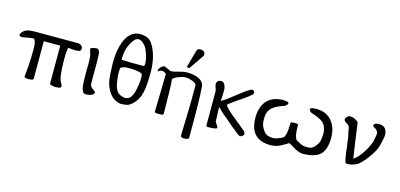

<svg xmlns="http://www.w3.org/2000/svg" viewBox="-73 -1164 3778 1814"><g transform="rotate(15 1816.0 -257.0)"><path d="M576 -441Q594 -441 608 -428.5Q622 -416 622 -400Q622 -379 604 -373Q596 -371 569 -369Q565 -369 561 -369Q547 -369 529 -371L497 -375Q487 -355 487 -254Q487 -76 519 -33Q529 -18 529 -9L528 0Q525 13 483 14Q478 15 473 15Q461 15 446 11Q418 7 418 -4V-375H257V-5Q257 -1 244 4Q226 8 211 8Q206 8 202 8Q184 8 173 1Q170 0 168 -5Q180 -115 182 -183Q182 -185 182 -208Q182 -231 183 -276Q183 -282 183 -288Q183 -353 162 -375Q161 -375 156 -375Q145 -375 110 -370Q103 -368 88 -365.5Q73 -363 50 -359H42Q34 -361 30.5 -362Q27 -363 24 -364.5Q21 -366 21 -375Q21 -376 21 -377Q21 -390 36 -405Q50 -420 62 -426Q91 -441 156 -441Z M795 -92Q801 -72 824 -57Q830 -52 836.5 -47Q843 -42 850 -35Q850 -13 817 0Q793 7 768 7Q767 7 766 7Q732 7 723 -66Q721 -84 720 -110.5Q719 -137 719 -172V-231Q719 -244 720 -272Q720 -300 719 -321Q718 -342 716 -358Q712 -368 708 -382.5Q704 -397 699 -416Q699 -426 714 -432Q716 -432 737 -437Q751 -440 758 -440Q769 -440 777 -432Q780 -427 782.5 -423Q785 -419 787 -414Q790 -410 792 -364Q793 -351 793 -333V-131Q793 -102 795 -92Z M1122 -676Q1180 -674 1210 -653Q1239 -632 1264 -578Q1309 -482 1309 -343Q1309 -177 1277 -104Q1248 -42 1197 -8Q1172 7 1119 8Q1081 8 1043 -17Q976 -64 953 -167Q947 -197 944 -242.5Q941 -288 940 -348Q940 -351 940 -355Q940 -468 973 -556Q1021 -676 1119 -676Q1120 -676 1122 -676ZM1040 -544Q1015 -493 1012 -415Q1012 -413 1012 -410Q1012 -399 1016 -396Q1053 -395 1106 -393H1226Q1226 -393 1227 -393Q1238 -393 1238 -417Q1238 -472 1206 -547Q1195 -574 1171 -598Q1143 -625 1118 -625Q1118 -625 1117 -625Q1079 -625 1040 -544ZM1057 -93Q1079 -65 1129 -57Q1133 -56 1137 -56Q1150 -56 1166 -63Q1208 -83 1224 -173Q1236 -232 1236 -280Q1236 -316 1224 -321Q1189 -338 1093 -338Q1045 -338 1021 -319Q1019 -317 1017 -271Q1017 -266 1017 -261Q1017 -245 1019.5 -225Q1022 -205 1026 -179Q1036 -121 1057 -93Z M1673 -662Q1679 -682 1705 -684Q1751 -684 1754 -647Q1754 -646 1754 -645Q1754 -639 1750 -630L1650 -483L1625 -491ZM1639 -441Q1700 -441 1746 -424Q1807 -398 1811 -347Q1812 -337 1813 -316.5Q1814 -296 1816 -267Q1818 -209 1819 -137.5Q1820 -66 1820 20V149Q1820 158 1810 163Q1804 167 1778 170Q1740 170 1740 150Q1740 150 1740 149L1747 -106Q1748 -139 1748.5 -178Q1749 -217 1749 -263V-340Q1749 -364 1705 -379Q1671 -392 1642 -392Q1641 -392 1639 -392Q1615 -392 1571 -375Q1520 -357 1520 -337Q1520 -337 1520 -336Q1521 -328 1522 -315Q1523 -302 1524 -281Q1526 -243 1526.5 -195Q1527 -147 1528 -88L1529 -4Q1529 0 1518 6Q1513 7 1483 8Q1479 8 1476 8Q1465 8 1454 6Q1443 2 1443 -6L1451 -366Q1451 -367 1451 -369Q1451 -380 1435 -387Q1428 -391 1421 -392.5Q1414 -394 1406 -395Q1397 -395 1371 -379Q1371 -383 1368 -396Q1392 -438 1419 -441Q1429 -441 1456 -426Q1478 -413 1495 -413Q1498 -413 1500 -413Q1513 -414 1529 -418Q1545 -422 1567 -428Q1611 -441 1639 -441Z M2018 -262Q2020 -264 2024 -266Q2028 -268 2034 -272Q2054 -282 2113 -329L2196 -393Q2203 -399 2212.5 -406Q2222 -413 2234 -420Q2262 -440 2276 -441Q2302 -441 2302 -418Q2302 -415 2302 -412Q2299 -392 2145 -291Q2093 -255 2083 -241Q2101 -207 2197 -132L2297 -50Q2312 -38 2315 -17Q2315 -10 2310 -6L2298 6Q2296 7 2291.5 8Q2287 9 2279 12Q2266 12 2177 -63Q2154 -84 2127.5 -106.5Q2101 -129 2071 -153Q2059 -164 2046 -176.5Q2033 -189 2018 -205L2023 -61Q2037 -42 2053 -10Q2053 6 1974 7Q1970 7 1967 7Q1947 7 1947 -4V-338Q1947 -349 1938 -373Q1930 -399 1930 -408Q1930 -425 1946 -437Q1955 -446 1976 -446Q2000 -446 2014 -413Q2019 -402 2022 -381V-337Q2022 -326 2021 -310Z M2783 -234Q2783 -227 2782 -223V-213Q2782 -120 2807 -90Q2815 -86 2848 -68Q2877 -52 2909 -52Q2919 -52 2928.5 -52.5Q2938 -53 2946 -54Q2971 -57 2996 -87Q3021 -118 3026 -140Q3028 -146 3030 -160Q3032 -174 3034 -195Q3034 -205 3035 -208Q3035 -284 2992 -322Q2961 -349 2876 -375Q2851 -392 2851 -405Q2851 -416 2874 -421Q2888 -424 2912 -424Q3011 -424 3065 -357Q3116 -296 3116 -196Q3116 -79 3063 -29Q3010 18 2894 19Q2865 19 2823 -2Q2812 -9 2793 -20Q2774 -31 2748 -46Q2738 -40 2717.5 -28Q2697 -16 2667 0Q2649 9 2627.5 13.5Q2606 18 2582 19Q2580 19 2578 19Q2376 19 2375 -196Q2375 -298 2425 -358Q2479 -421 2580 -424Q2590 -424 2600.5 -423Q2611 -422 2624 -420Q2641 -417 2641 -405Q2641 -405 2641 -404Q2641 -393 2616 -375Q2539 -351 2502 -320Q2457 -281 2457 -220Q2457 -214 2457 -208V-176Q2461 -131 2496 -87Q2519 -59 2551 -56Q2556 -55 2562 -54Q2568 -53 2576 -52Q2609 -52 2635 -64Q2650 -67 2681 -85Q2708 -115 2708 -220V-234Q2708 -238 2718 -241Q2722 -241 2728 -241.5Q2734 -242 2743 -243Q2783 -243 2783 -234Z M3217 -434Q3222 -439 3239 -439Q3278 -439 3319 -405L3368 -61Q3391 -72 3417 -102.5Q3443 -133 3469 -177Q3485 -204 3494.5 -226Q3504 -248 3508 -259Q3510 -267 3514.5 -288Q3519 -309 3524 -342Q3524 -372 3494 -391L3485 -396Q3469 -406 3469 -408V-409Q3471 -438 3517 -439H3520Q3598 -439 3601 -353Q3601 -340 3595.5 -312Q3590 -284 3579 -242Q3566 -192 3512 -119Q3485 -82 3459 -55Q3433 -28 3414 -19Q3393 -8 3358 0Q3357 0 3356 0L3342 2H3324Q3317 2 3314 1Q3302 1 3288 -99Q3287 -105 3286.5 -111Q3286 -117 3285 -124Q3283 -140 3281 -158.5Q3279 -177 3275 -201Q3274 -204 3274 -209Q3274 -214 3273 -218Q3271 -230 3269 -245Q3267 -260 3262 -275Q3257 -307 3253 -327Q3249 -346 3244 -350Q3244 -350 3244 -350Q3244 -350 3244 -350Q3244 -350 3239 -354Q3231 -360 3216 -371Q3196 -383 3194 -398V-400Q3194 -411 3217 -434Z"/></g></svg>

Font: New Athena Unicode
Style: Regular
Weight: 400
Designer: J. Rusten 1997; rev. by R. Hancock 2001, 2002, rev. by D. Mastronarde 2002-2021
Foundry: GreekKeys New Athena Unicode
Version: Version 5.008